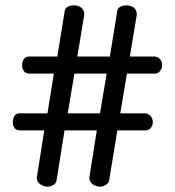

<svg xmlns="http://www.w3.org/2000/svg" viewBox="-20 -733 655 720"><path d="M159 -33Q145 -33 131.5 -41.5Q118 -50 118 -67L146 -244H55Q42 -244 35 -252.5Q28 -261 28 -275Q28 -289 34.5 -298.5Q41 -308 52 -308H158L182 -457H91Q77 -457 70 -466Q63 -475 63 -489Q63 -503 70 -512Q77 -521 88 -521H195L223 -694Q225 -703 235 -708Q245 -713 256 -713Q273 -713 284.5 -704.5Q296 -696 296 -678L270 -521H392L420 -694Q422 -703 432 -708Q442 -713 454 -713Q470 -713 481.5 -704.5Q493 -696 493 -678L467 -521H559Q570 -521 579 -512.5Q588 -504 588 -489Q588 -476 580 -466.5Q572 -457 563 -457H456L431 -308H524Q534 -308 543.5 -299Q553 -290 553 -275Q553 -262 545 -253Q537 -244 527 -244H420L389 -55Q387 -46 376.5 -39.5Q366 -33 355 -33Q346 -33 336.5 -37Q327 -41 321 -48.5Q315 -56 315 -67L343 -244H222L192 -56Q190 -45 179.5 -39Q169 -33 159 -33ZM234 -308H355L380 -457H259Z"/></svg>

Font: Dosis Medium
Style: Regular
Weight: 500
Designer: EdgarTolentino, PabloImpallari, IginoMarini
Foundry: EdgarTolentino, PabloImpallari, IginoMarini
Version: Version 3.001; ttfautohint (v1.8.2)